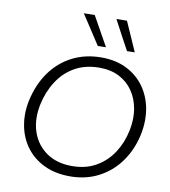

<svg xmlns="http://www.w3.org/2000/svg" viewBox="-102 -1057 1022 1153"><g transform="rotate(10 409.0 -480.0)"><path d="M402.5 10.5Q312.5 10.5 244.8 -22Q177 -54.5 135 -110.8Q93 -167 79 -240.5Q72.5 -273.5 72.5 -308Q72.5 -350.5 82 -395Q104 -496.5 157.2 -570.8Q210.5 -645 289.2 -685.2Q368 -725.5 466.5 -725.5Q555 -725.5 621.2 -692Q687.5 -658.5 728.8 -600.5Q770 -542.5 783.5 -468Q789 -436 789 -402.5Q789 -357.5 779 -310Q758.5 -215.5 706.8 -143.2Q655 -71 577.2 -30.2Q499.5 10.5 402.5 10.5ZM403 -52.5Q488 -52.5 550.8 -88.8Q613.5 -125 653 -186Q692.5 -247 707.5 -320.5Q716.5 -363 716.5 -402.5Q716.5 -429 712.5 -454Q702 -516 669.8 -563Q637.5 -610 586 -636.5Q534.5 -663 466 -663Q379.5 -663 315.5 -626.8Q251.5 -590.5 210.8 -527.2Q170 -464 153 -384.5Q144.5 -343.5 144.5 -306.5Q144.5 -258 159 -215.5Q185 -140 248.2 -96.2Q311.5 -52.5 403 -52.5ZM432 -789.5Q403 -833.5 374 -878.5Q345 -923 315 -968.5L381.5 -969.5Q406.5 -925 431.5 -880.2Q456.5 -835.5 481.5 -790.5ZM610 -789.5Q585 -836 561.5 -879Q537.5 -924 514 -968.5L578 -969.5Q597.5 -925 617.5 -880.5Q637.5 -835.5 657 -790.5Z"/></g></svg>

Font: Heraclito Light
Style: Italic
Weight: 300
Italic angle: -12°
Designer: Kostas Bartsokas (font) & Cristiano Sobral (main changes)
Foundry: Kostas Bartsokas (font) & Cristiano Sobral (main changes)
Version: Version 1.00;July 8, 2020;FontCreator 13.0.0.2655 64-bit